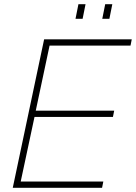

<svg xmlns="http://www.w3.org/2000/svg" viewBox="-20 -898 650 918"><path d="M341 -808H375L389 -878H355ZM469 -808H503L517 -878H483ZM41 0H468L474 -30H79L145 -339H520L526 -369H151L217 -680H604L610 -710H191Z"/></svg>

Font: Geist Thin
Style: Italic
Weight: 100
Italic angle: -12°
Designer: Basement.studio, Andrés Briganti, Mateo Zaragoza
Foundry: Basement.studio, Vercel, Andrés Briganti, Guido Ferreyra, Mateo Zaragoza
Version: Version 1.500